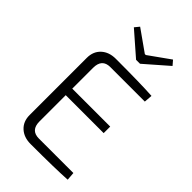

<svg xmlns="http://www.w3.org/2000/svg" viewBox="-272 -1010 1102 1102"><g transform="rotate(45 278.5 -459.5)"><path d="M295 -769 154 -892 177 -920 307 -828H315L444 -920L468 -892L327 -769ZM500 -55 504 -5Q410 1 209 1Q154 1 120.5 -30Q87 -61 87 -113V-577Q87 -629 120.5 -660Q154 -691 209 -691Q410 -691 504 -685L500 -635H220Q153 -635 153 -562V-393H461V-340H153V-127Q153 -55 220 -55Z"/></g></svg>

Font: Exo 2.0 Light
Style: Regular
Weight: 300
Designer: Natanael Gama
Version: Version 1.001;PS 001.001;hotconv 1.0.70;makeotf.lib2.5.58329